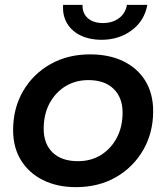

<svg xmlns="http://www.w3.org/2000/svg" viewBox="-20 -764 685 791"><path d="M293 7Q215 7 156.5 -22.5Q98 -52 66 -104.5Q34 -157 34 -228Q34 -318 75 -388.5Q116 -459 187.5 -499.5Q259 -540 351 -540Q430 -540 488.5 -511.5Q547 -483 579 -430.5Q611 -378 611 -306Q611 -217 570 -146Q529 -75 457.5 -34Q386 7 293 7ZM301 -100Q355 -100 396 -125.5Q437 -151 461 -196Q485 -241 485 -300Q485 -362 448 -398Q411 -434 344 -434Q291 -434 249.5 -408.5Q208 -383 184 -338Q160 -293 160 -234Q160 -171 197 -135.5Q234 -100 301 -100ZM397 -600Q350 -600 313 -617.5Q276 -635 256.5 -667.5Q237 -700 240 -744H320Q319 -709 342 -689Q365 -669 404 -669Q443 -669 470 -689Q497 -709 503 -744H587Q575 -678 522.5 -639Q470 -600 397 -600Z"/></svg>

Font: MOST Montserrat SemiBold
Style: Italic
Weight: 600
Italic angle: -11.3°
Designer: Julieta Ulanovsky
Foundry: Julieta Ulanovsky
Version: Version 8.000;March 11, 2024;FontCreator 15.0.0.2926 64-bit